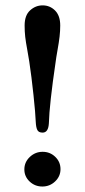

<svg xmlns="http://www.w3.org/2000/svg" viewBox="-20 -678 313 708"><path d="M137.2 -658.2Q164.1 -658.2 183.1 -639.2Q202.1 -620.1 202.1 -584Q202.1 -564 199.7 -543Q197.3 -522 192.1 -493.4Q187 -464.8 185.1 -449.2Q162.1 -293.5 160.2 -223.1Q158.2 -189 137.2 -189Q122.6 -189 117.7 -198.5Q112.8 -208 111.8 -229Q110.8 -258.3 103.5 -327.4Q96.2 -396.5 87.9 -451.2Q85.9 -465.3 80.6 -494.1Q75.2 -522.9 73 -542.2Q70.8 -561.5 70.8 -584Q70.8 -621.6 91.1 -639.9Q111.3 -658.2 137.2 -658.2ZM69.8 -53.2Q69.8 -80.1 89.8 -99.1Q109.9 -118.2 137.2 -118.2Q164.6 -118.2 183.8 -99.6Q203.1 -81.1 203.1 -54.2Q203.1 -27.8 183.3 -9Q163.6 9.8 136.2 9.8Q108.9 9.8 89.4 -8.5Q69.8 -26.9 69.8 -53.2Z"/></svg>

Font: Common Serif SemiBold
Style: Regular
Weight: 600
Designer: Philipp H. Poll, Khaled Hosny
Foundry: Stefan Peev, Context Ltd.
Version: Version 1.026